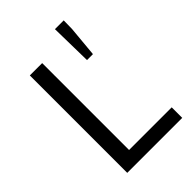

<svg xmlns="http://www.w3.org/2000/svg" viewBox="-214 -821 914 914"><g transform="rotate(-45 243.0 -363.5)"><path d="M89.8 -655.8H172.9V-70.8H460V0H89.8ZM334 -515.1 330.1 -727.1H389.2L388.2 -669.9L374 -515.1Z"/></g></svg>

Font: SourceSansPro-Regular
Style: Regular
Weight: 400
Designer: Paul D. Hunt
Foundry: Adobe Systems Incorporated
Version: Version 1.050;PS Version 1.000;hotconv 1.0.70;makeotf.lib2.5